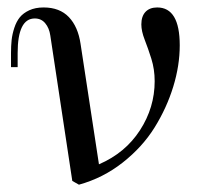

<svg xmlns="http://www.w3.org/2000/svg" viewBox="-20 -488 547 520"><path d="M27.8 -306.2H9.8V-344.2Q9.8 -363.8 11.5 -379.6Q13.2 -395.5 18.8 -412.6Q24.4 -429.7 33.7 -441.2Q43 -452.6 59.3 -460.2Q75.7 -467.8 98.1 -467.8Q141.6 -467.8 166.5 -441.7Q191.4 -415.5 198.2 -369.1L248 -43Q319.3 -73.7 359.1 -135.3Q398.9 -196.8 398.9 -268.1Q398.9 -300.3 389.9 -328.9Q380.9 -357.4 371.8 -380.6Q362.8 -403.8 362.8 -421.9Q362.8 -443.8 374 -455.8Q385.3 -467.8 405.8 -467.8Q466.8 -467.8 466.8 -365.2Q466.8 -310.5 449.2 -253.2Q431.6 -195.8 398.7 -142.8Q365.7 -89.8 312.5 -47.9Q259.3 -5.9 193.8 12.2L175.8 2L116.2 -392.1Q113.3 -412.1 102.5 -425Q91.8 -438 74.2 -438Q27.8 -438 27.8 -344.2Z"/></svg>

Font: Flanker Steampunk
Style: Regular
Weight: 400
Designer: Alexey Kryukov, Leonardo Di Lena
Foundry: Alexey Kryukov, Leonardo Di Lena
Version: 1.210